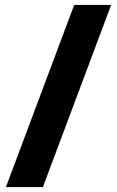

<svg xmlns="http://www.w3.org/2000/svg" viewBox="-20 -744 470 774"><path d="M428 -724 153 10H4L279 -724Z"/></svg>

Font: Noto Sans Lao Looped UI Cond Blk
Style: Regular
Weight: 900
Width: 3
Designer: Mark Frömberg, Ben Mitchell
Foundry: The Fontpad Ltd
Version: Version 1.001; ttfautohint (v1.8.4.7-5d5b)